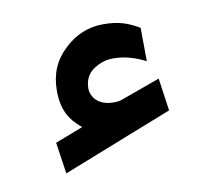

<svg xmlns="http://www.w3.org/2000/svg" viewBox="-43 -830 357 337"><g transform="rotate(-10 136.0 -661.5)"><path d="M42.5 -594.7 50.8 -538.6 247.6 -616.2 239.3 -674.3 167.5 -648.4C165.5 -647.9 164.6 -647.5 164.1 -647.5C130.4 -643.1 115.2 -661.1 114.7 -678.2C114.7 -692.9 120.1 -704.1 131.3 -711.9C142.1 -719.2 153.8 -723.1 166.5 -723.1C185.1 -723.1 204.1 -718.3 224.1 -708L223.6 -767.6C204.1 -778.8 188.5 -785.2 159.7 -785.2C133.8 -785.2 110.4 -775.9 90.3 -756.8C69.8 -737.8 59.6 -713.9 59.6 -684.6C59.6 -650.9 70.3 -631.8 92.3 -613.8Z"/></g></svg>

Font: Vazirmatn Black
Style: Regular
Weight: 900
Designer: Saber Rastikerdar
Foundry: Saber Rastikerdar
Version: Version 33.003